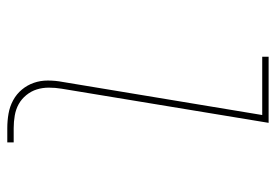

<svg xmlns="http://www.w3.org/2000/svg" viewBox="-138 -638 775 540"><g transform="rotate(90 250.0 -367.5)"><path d="M340 0Q319 0 299 -3.5Q279 -7 261.5 -16.5Q244 -26 231.5 -41Q219 -56 212.5 -74.5Q206 -93 206 -114Q206 -135 210 -156L303 -717H139V-735H325L229 -153Q226 -135 226 -117Q226 -99 231 -83Q236 -67 247 -53.5Q258 -40 272.5 -32Q287 -24 304.5 -21Q322 -18 340 -18H380V0Z"/></g></svg>

Font: Iosevka SS04 Thin Oblique
Style: Regular
Weight: 100
Italic angle: -9°
Monospace: yes
Designer: Belleve Invis
Foundry: Belleve Invis
Version: Version 19.0.0; ttfautohint (v1.8.4)